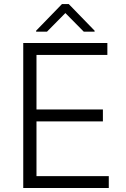

<svg xmlns="http://www.w3.org/2000/svg" viewBox="-20 -943 633 963"><path d="M96.6 0V-727.3H518.5V-667.6H163V-393.8H496.1V-334.2H163V-59.7H525.6V0ZM215.6 -784.1 307.9 -877.5 400.2 -784.1H454.5V-789.1L324.9 -922.6H290.8L161.2 -789.1V-784.1Z"/></svg>

Font: Inter UI Light
Style: Regular
Weight: 300
Designer: Rasmus Andersson
Foundry: rsms
Version: 3.2;8d6f07862